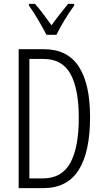

<svg xmlns="http://www.w3.org/2000/svg" viewBox="-20 -967 534 987"><path d="M443 -365Q443 -185 384 -92.5Q325 0 203 0H76V-714H207Q326 -714 384.5 -625.5Q443 -537 443 -365ZM385 -362Q385 -509 342.5 -586.5Q300 -664 204 -664H131V-50H201Q297 -50 341 -129Q385 -208 385 -362ZM219 -788Q201 -823 175.5 -866Q150 -909 129 -938V-947H160Q179 -926 201.5 -896Q224 -866 245 -837Q267 -868 286 -892Q305 -916 330 -947H361V-938Q338 -907 312.5 -865Q287 -823 270 -788Z"/></svg>

Font: Noto Sans Malayalam ExtraCondensed Light
Style: Regular
Weight: 300
Width: 2
Designer: Jelle Bosma - Monotype Design Team
Foundry: Monotype Imaging Inc.
Version: Version 2.104; ttfautohint (v1.8.4.7-5d5b)